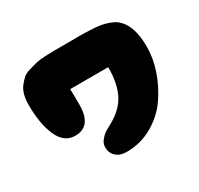

<svg xmlns="http://www.w3.org/2000/svg" viewBox="-119 -679 852 822"><g transform="rotate(-30 306.5 -268.0)"><path d="M289 -2Q358 -2 416.5 -35.5Q475 -69 511 -121Q547 -173 567.5 -232.5Q588 -292 588 -349Q588 -383 583 -410Q578 -437 569 -456Q560 -475 547 -489Q534 -503 517 -511Q500 -519 480 -524Q460 -529 437.5 -530.5Q415 -532 390 -533Q365 -534 338 -533Q318 -533 308 -533Q299 -533 282 -533Q250 -533 234 -533Q218 -533 189 -531.5Q160 -530 144.5 -526Q129 -522 106.5 -515.5Q84 -509 72 -498Q60 -487 48 -471.5Q36 -456 30.5 -434Q25 -412 25 -385Q25 -293 51.5 -232.5Q78 -172 133 -172Q214 -172 214 -279Q214 -331 213 -356H401Q401 -275 375 -224.5Q349 -174 287 -140Q264 -128 253 -120.5Q242 -113 230 -98Q218 -83 218 -65Q218 -37 237 -19.5Q256 -2 289 -2Z"/></g></svg>

Font: Cherry Bomb
Style: Regular
Weight: 400
Designer: satsuyako
Foundry: satsuyako
Version: Version 4.0